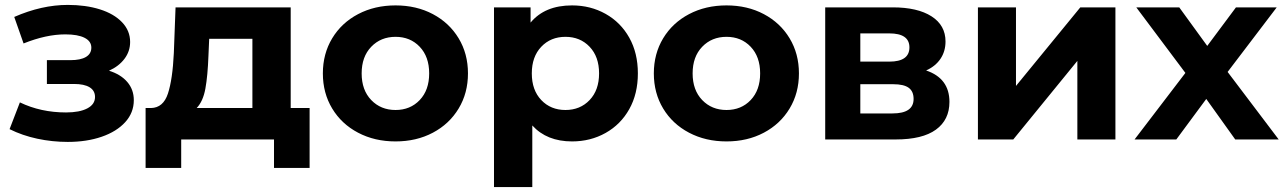

<svg xmlns="http://www.w3.org/2000/svg" viewBox="-20 -568 5230 782"><path d="M525 -160Q525 -109 490 -70.5Q455 -32 394 -11Q333 10 256 10Q193 10 132 -3Q71 -16 19 -42L61 -151Q146 -110 249 -110Q304 -110 335.5 -126.5Q367 -143 367 -173Q367 -199 345 -212.5Q323 -226 281 -226H171V-323H267Q308 -323 330 -336Q352 -349 352 -374Q352 -400 324.5 -414Q297 -428 246 -428Q168 -428 76 -391L38 -499Q150 -548 256 -548Q329 -548 386.5 -530Q444 -512 477 -477.5Q510 -443 510 -397Q510 -359 487 -328.5Q464 -298 424 -280Q472 -265 498.5 -234Q525 -203 525 -160Z M1241 -128V116H1096V0H718V116H573V-128H595Q645 -129 664 -187Q683 -245 688 -352L695 -538H1164V-128ZM781 -128H1008V-410H832L829 -341Q826 -259 816.5 -207Q807 -155 781 -128Z M1295 -269Q1295 -349 1333 -412Q1371 -475 1438.5 -510.5Q1506 -546 1591 -546Q1676 -546 1743 -510.5Q1810 -475 1848 -412Q1886 -349 1886 -269Q1886 -189 1848 -126Q1810 -63 1743 -27.5Q1676 8 1591 8Q1506 8 1438.5 -27.5Q1371 -63 1333 -126Q1295 -189 1295 -269ZM1728 -269Q1728 -337 1689.5 -377.5Q1651 -418 1591 -418Q1531 -418 1492 -377.5Q1453 -337 1453 -269Q1453 -201 1492 -160.5Q1531 -120 1591 -120Q1651 -120 1689.5 -160.5Q1728 -201 1728 -269Z M2578 -269Q2578 -186 2543 -123.5Q2508 -61 2446.5 -26.5Q2385 8 2310 8Q2207 8 2148 -57V194H1992V-538H2141V-476Q2199 -546 2310 -546Q2385 -546 2446.5 -511.5Q2508 -477 2543 -414.5Q2578 -352 2578 -269ZM2420 -269Q2420 -337 2381.5 -377.5Q2343 -418 2283 -418Q2223 -418 2184.5 -377.5Q2146 -337 2146 -269Q2146 -201 2184.5 -160.5Q2223 -120 2283 -120Q2343 -120 2381.5 -160.5Q2420 -201 2420 -269Z M2643 -269Q2643 -349 2681 -412Q2719 -475 2786.5 -510.5Q2854 -546 2939 -546Q3024 -546 3091 -510.5Q3158 -475 3196 -412Q3234 -349 3234 -269Q3234 -189 3196 -126Q3158 -63 3091 -27.5Q3024 8 2939 8Q2854 8 2786.5 -27.5Q2719 -63 2681 -126Q2643 -189 2643 -269ZM3076 -269Q3076 -337 3037.5 -377.5Q2999 -418 2939 -418Q2879 -418 2840 -377.5Q2801 -337 2801 -269Q2801 -201 2840 -160.5Q2879 -120 2939 -120Q2999 -120 3037.5 -160.5Q3076 -201 3076 -269Z M3847 -153Q3847 -80 3792 -40Q3737 0 3628 0H3341V-538H3616Q3717 -538 3774 -501.5Q3831 -465 3831 -399Q3831 -359 3810.5 -328.5Q3790 -298 3752 -281Q3847 -249 3847 -153ZM3484 -317H3602Q3684 -317 3684 -375Q3684 -432 3602 -432H3484ZM3701 -165Q3701 -196 3681 -210.5Q3661 -225 3618 -225H3484V-106H3615Q3701 -106 3701 -165Z M3963 -538H4118V-218L4380 -538H4523V0H4368V-320L4107 0H3963Z M5011 0 4893 -165 4771 0H4601L4808 -271L4608 -538H4783L4897 -381L5014 -538H5180L4980 -275L5188 0Z"/></svg>

Font: Montserrat-Bold
Style: Bold
Weight: 700
Version: Version 7.200